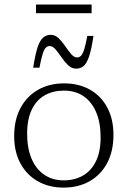

<svg xmlns="http://www.w3.org/2000/svg" viewBox="-20 -844 581 874"><path d="M270 -23Q319.5 -23 357.2 -44.5Q395 -66 416.5 -109.5Q438 -153 438 -219Q438 -285 418 -332.5Q398 -380 360.8 -405.8Q323.5 -431.5 271 -431.5Q221.5 -431.5 183.8 -410.2Q146 -389 124.8 -345.2Q103.5 -301.5 103.5 -235.5Q103.5 -170 123.5 -122.2Q143.5 -74.5 181 -48.8Q218.5 -23 270 -23ZM269 10Q203 10 152.2 -18.8Q101.5 -47.5 73 -100.2Q44.5 -153 44.5 -224.5Q44.5 -298.5 73.2 -352.2Q102 -406 153.2 -435.2Q204.5 -464.5 272 -464.5Q338.5 -464.5 389.2 -436Q440 -407.5 468.2 -354.8Q496.5 -302 496.5 -230Q496.5 -156 468 -102.2Q439.5 -48.5 388.2 -19.2Q337 10 269 10ZM405.5 -680.5Q396.5 -620 385.8 -587.8Q375 -555.5 360.8 -543.5Q346.5 -531.5 327 -531.5Q306.5 -531.5 290.2 -547Q274 -562.5 260.2 -582.8Q246.5 -603 233.2 -618.8Q220 -634.5 206 -634.5Q196 -634.5 188.2 -626.5Q180.5 -618.5 174 -597.5Q167.5 -576.5 159.5 -536H131Q140.5 -597 151.2 -629Q162 -661 176.8 -673.2Q191.5 -685.5 210.5 -685.5Q231 -685.5 247 -670Q263 -654.5 276.8 -634Q290.5 -613.5 303.8 -598Q317 -582.5 331 -582.5Q341 -582.5 348.8 -590.2Q356.5 -598 363.2 -619.2Q370 -640.5 377.5 -680.5ZM144 -784V-823.5H397V-784Z"/></svg>

Font: Newsreader 14pt Light
Style: Regular
Weight: 300
Designer: Hugues Gentile
Foundry: Production Type
Version: Version 1.003